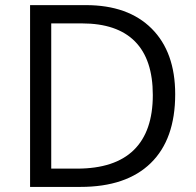

<svg xmlns="http://www.w3.org/2000/svg" viewBox="-20 -734 769 754"><path d="M668 -363.8Q668 -187 572 -93.5Q476.1 0 295.9 0H98.1V-713.9H316.9Q483.4 -713.9 575.7 -621.6Q668 -529.3 668 -363.8ZM580.1 -360.8Q580.1 -500.5 510 -571.3Q439.9 -642.1 301.8 -642.1H181.2V-71.8H282.2Q430.7 -71.8 505.4 -144.8Q580.1 -217.8 580.1 -360.8Z"/></svg>

Font: f0_46894 
Style: Regular
Weight: 400
Foundry: Ascender Corporation
Version: Version 1.10